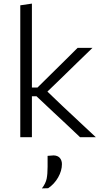

<svg xmlns="http://www.w3.org/2000/svg" viewBox="-20 -761 574 1065"><path d="M92.5 0V-731.5L157 -741V-275.5H188L266 -352.5Q302 -388 338.5 -424Q374.5 -460 410.5 -495.5H493Q448 -452 403.5 -408.8Q359 -365.5 315 -322.5L243 -253L326.5 -173Q372.5 -130 419 -86.5Q465.5 -43 511.5 0H424Q387 -35 350 -70Q312.5 -104.5 276 -139L182.5 -227H157V0ZM212.5 284Q233.5 256.5 238.8 230.2Q244 204 244 163.5V103.5L278 101Q301 102 312.2 115.5Q323.5 129 323.5 149.5Q323.5 186 302.5 223Q281.5 260 247 283Z"/></svg>

Font: Heraclito Light
Style: Regular
Weight: 300
Designer: Kostas Bartsokas (font) & Cristiano Sobral (main changes)
Foundry: Kostas Bartsokas (font) & Cristiano Sobral (main changes)
Version: Version 1.00;July 8, 2020;FontCreator 13.0.0.2655 64-bit